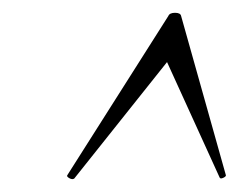

<svg xmlns="http://www.w3.org/2000/svg" viewBox="-20 -654 393 300"><path d="M96 -375Q93 -373 88.5 -375.5Q84 -378 85 -380L243 -629Q245 -634 253.5 -634Q262 -634 263 -629L333 -380Q333 -378 328.5 -376Q324 -374 323 -377L241 -557Z"/></svg>

Font: Cormorant Garamond Light
Style: Italic
Weight: 300
Italic angle: -10°
Designer: Christian Thalmann (Catharsis Fonts)
Foundry: Catharsis Fonts
Version: Version 4.001